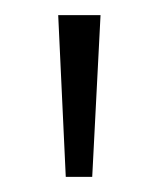

<svg xmlns="http://www.w3.org/2000/svg" viewBox="-20 -845 210 254"><path d="M102 -611H67L57 -825H113Z"/></svg>

Font: Yaldevi ExtraLight
Style: Regular
Weight: 200
Designer: Sol Matas, Rajitha Manaperi, Kosala Senevirathne
Foundry: Mooniak
Version: Version 1.100